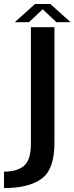

<svg xmlns="http://www.w3.org/2000/svg" viewBox="-86 -732 380 982"><path d="M-65.5 230Q61 230 126.8 182Q192.5 134 192.5 -0.5V-593H72V4.5Q72 87 36.2 116.5Q0.5 146 -65.5 146ZM-10.5 -618.5H62L132.5 -684.5L202.5 -618.5H275L171.5 -711.5H93Z"/></svg>

Font: Anybody UltraCondensed Thin Medium
Style: Regular
Weight: 500
Version: Version 1.111